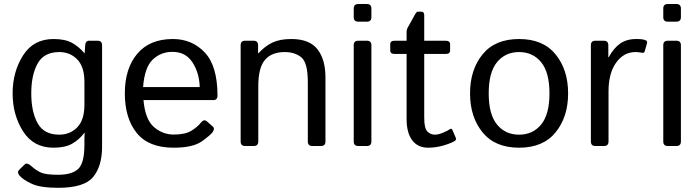

<svg xmlns="http://www.w3.org/2000/svg" viewBox="-20 -711 3405 935"><path d="M41.5 -256.3Q41.5 -361.3 92.3 -441.2Q143.1 -521 240.7 -521Q296.9 -521 330.6 -502.4Q364.3 -483.9 391.1 -451.7H392.1L395 -490.7Q396.5 -512.7 414.1 -512.7H455.1Q477.1 -512.7 477.1 -490.7V3.9Q477.1 97.7 433.8 150.6Q390.6 203.6 263.2 203.6Q177.7 203.6 135.3 184.3Q92.8 165 74.7 143.6Q61.5 127.4 73.2 116.2L100.1 89.8Q111.3 79.1 131.3 96.7Q157.2 120.1 181.2 130.1Q205.1 140.1 263.7 140.1Q330.1 140.1 360.6 111.8Q391.1 83.5 391.1 -5.4V-34.7Q391.1 -49.8 392.1 -64.5H391.1Q365.7 -30.8 331.3 -11.2Q296.9 8.3 240.7 8.3Q143.1 8.3 92.3 -71.5Q41.5 -151.4 41.5 -256.3ZM132.3 -256.3Q132.3 -166.5 163.3 -110.8Q194.3 -55.2 268.6 -55.2Q321.3 -55.2 356.2 -91.1Q391.1 -127 391.1 -200.2V-312.5Q391.1 -385.7 356.2 -421.6Q321.3 -457.5 268.6 -457.5Q194.3 -457.5 163.3 -401.9Q132.3 -346.2 132.3 -256.3Z M587.9 -256.3Q587.9 -377.4 648.4 -449.2Q709 -521 821.8 -521Q915.5 -521 977.3 -455.3Q1039.1 -389.6 1039.1 -245.6Q1039.1 -223.6 1019 -223.6H678.7Q687 -129.4 729.5 -92.5Q772 -55.7 825.7 -55.7Q882.3 -55.7 912.6 -74.7Q942.9 -93.8 957 -112.3Q972.7 -132.8 987.3 -120.1L1016.1 -95.2Q1027.3 -85.4 1016.1 -68.4Q1006.8 -54.2 963.1 -22.9Q919.4 8.3 825.7 8.3Q703.6 8.3 645.8 -63.5Q587.9 -135.3 587.9 -256.3ZM676.8 -287.1H952.6Q950.7 -355.5 917.5 -407Q884.3 -458.5 819.8 -458.5Q763.2 -458.5 723.6 -420.7Q684.1 -382.8 676.8 -287.1Z M1173.8 0Q1151.9 0 1151.9 -22V-490.7Q1151.9 -512.7 1173.8 -512.7H1214.8Q1236.8 -512.7 1236.8 -490.7V-451.7H1238.8Q1270.5 -486.8 1307.1 -503.9Q1343.8 -521 1398.4 -521Q1487.3 -521 1526.1 -470.9Q1564.9 -420.9 1564.9 -334V-22Q1564.9 0 1543 0H1501Q1479 0 1479 -22V-310.5Q1479 -406.2 1447.3 -431.9Q1415.5 -457.5 1366.7 -457.5Q1303.2 -457.5 1270.5 -419.7Q1237.8 -381.8 1237.8 -290V-22Q1237.8 0 1215.8 0Z M1724.6 0Q1702.6 0 1702.6 -22V-490.7Q1702.6 -512.7 1724.6 -512.7H1766.6Q1788.6 -512.7 1788.6 -490.7V-22Q1788.6 0 1766.6 0ZM1724.6 -605.5Q1702.6 -605.5 1702.6 -627.4V-669.4Q1702.6 -691.4 1724.6 -691.4H1766.6Q1788.6 -691.4 1788.6 -669.4V-627.4Q1788.6 -605.5 1766.6 -605.5Z M1902.3 -448.2Q1880.4 -448.2 1880.4 -465.3V-495.6Q1880.4 -512.7 1902.3 -512.7H1960V-556.6Q1960 -566.4 1964.8 -575.2L1999 -637.2Q2008.3 -654.3 2014.2 -654.3H2031.2Q2045.9 -654.3 2045.9 -637.2V-512.7H2149.9Q2171.9 -512.7 2171.9 -495.6V-465.3Q2171.9 -448.2 2149.9 -448.2H2045.9V-137.2Q2045.9 -85.9 2061.3 -70.6Q2076.7 -55.2 2098.1 -55.2Q2114.7 -55.2 2137.9 -64.9Q2161.1 -74.7 2169.9 -81.5Q2178.7 -88.4 2183.6 -77.1L2199.7 -39.6Q2203.6 -29.8 2193.8 -23.9Q2174.8 -12.7 2138.2 -2.2Q2101.6 8.3 2064.9 8.3Q2014.2 8.3 1987.1 -28.3Q1960 -64.9 1960 -131.8V-448.2Z M2269 -256.3Q2269 -371.1 2329.8 -446Q2390.6 -521 2507.8 -521Q2625 -521 2685.8 -446Q2746.6 -371.1 2746.6 -256.3Q2746.6 -141.6 2685.8 -66.7Q2625 8.3 2507.8 8.3Q2390.6 8.3 2329.8 -66.7Q2269 -141.6 2269 -256.3ZM2359.9 -256.3Q2359.9 -153.8 2400.4 -104.5Q2440.9 -55.2 2507.8 -55.2Q2574.7 -55.2 2615.2 -104.5Q2655.8 -153.8 2655.8 -256.3Q2655.8 -358.9 2615.2 -408.2Q2574.7 -457.5 2507.8 -457.5Q2440.9 -457.5 2400.4 -408.2Q2359.9 -358.9 2359.9 -256.3Z M2879.4 0Q2857.4 0 2857.4 -22V-490.7Q2857.4 -512.7 2879.4 -512.7H2920.4Q2942.4 -512.7 2942.4 -490.7V-432.1H2944.3Q2967.8 -476.1 2999.5 -498.5Q3031.2 -521 3078.6 -521Q3109.9 -521 3122.6 -515.6Q3133.8 -511.2 3130.9 -501L3119.6 -460.9Q3117.2 -452.1 3106.9 -454.1Q3089.8 -457.5 3074.7 -457.5Q3017.6 -457.5 2980.5 -406Q2943.4 -354.5 2943.4 -265.6V-22Q2943.4 0 2921.4 0Z M3231.9 0Q3210 0 3210 -22V-490.7Q3210 -512.7 3231.9 -512.7H3273.9Q3295.9 -512.7 3295.9 -490.7V-22Q3295.9 0 3273.9 0ZM3231.9 -605.5Q3210 -605.5 3210 -627.4V-669.4Q3210 -691.4 3231.9 -691.4H3273.9Q3295.9 -691.4 3295.9 -669.4V-627.4Q3295.9 -605.5 3273.9 -605.5Z"/></svg>

Font: Istok Web
Style: Regular
Weight: 400
Designer: Andrey V. Panov
Foundry: Andrey V. Panov
Version: Version 1.0.2g